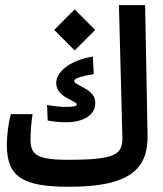

<svg xmlns="http://www.w3.org/2000/svg" viewBox="-20 -713 626 737"><path d="M246.6 3.9C477.5 3.9 548.8 -64 546.4 -193.8L537.1 -693.4H436.5L449.7 -189C451.7 -120.6 426.8 -99.6 240.7 -99.6C112.3 -99.6 97.2 -124 97.2 -181.2C97.2 -210.9 100.6 -245.6 105 -274.9H21.5C12.2 -240.2 6.3 -193.4 6.3 -156.2C6.3 -31.2 70.8 3.9 246.6 3.9ZM235.4 -243.7C291 -243.7 345.7 -266.1 345.7 -316.9C345.7 -339.4 337.4 -356.9 299.8 -377C274.9 -390.6 264.6 -396 264.6 -402.8C264.6 -410.2 286.1 -420.4 339.8 -428.2L336.4 -496.1C234.4 -478 195.8 -429.7 195.8 -395C195.8 -371.1 209 -352.5 236.8 -336.9C267.6 -319.8 274.4 -318.8 274.4 -311.5C274.4 -306.2 265.6 -302.7 232.4 -302.7C209 -302.7 186.5 -305.7 160.6 -310.1L163.1 -250.5C180.7 -246.6 206.5 -243.7 235.4 -243.7ZM266.6 -519.5 345.2 -598.1 266.6 -677.2 188 -598.1Z"/></svg>

Font: Cascadia Mono NF
Style: Regular
Weight: 400
Monospace: yes
Designer: Aaron Bell
Foundry: Saja Typeworks
Version: Version 2404.023